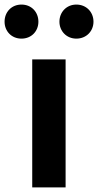

<svg xmlns="http://www.w3.org/2000/svg" viewBox="-62 -820 429 840"><path d="M79 0H225V-560H79ZM32 -651C76 -651 106 -684 106 -725C106 -767 76 -800 32 -800C-12 -800 -42 -767 -42 -725C-42 -684 -12 -651 32 -651ZM272 -651C316 -651 347 -684 347 -725C347 -767 316 -800 272 -800C229 -800 198 -767 198 -725C198 -684 229 -651 272 -651Z"/></svg>

Font: Kinto Sans
Style: Bold
Weight: 700
Designer: Authors: Ryoko NISHIZUKA  (kana & ideographs); Paul D. Hunt (Latin, Greek & Cyrillic); Wenlong ZHANG  (bopomofo); Sandol
Foundry: Adobe Systems Incorporated, ookami Inc.
Version: Version 0.001